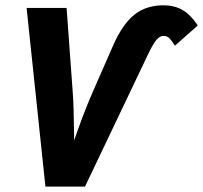

<svg xmlns="http://www.w3.org/2000/svg" viewBox="-20 -688 749 708"><path d="M293.5 0H147.5L78.1 -658.7H225.6L248.5 -343.8Q250.5 -319.3 251.5 -275.9Q252.4 -232.4 253.4 -179.7V-169.9Q287.1 -268.6 319.8 -343.8L397.5 -521Q431.6 -598.6 475.1 -633.5Q518.6 -668.5 583 -668.5Q622.6 -668.5 652.6 -651.4Q682.6 -634.3 709.5 -594.2L625 -519.5Q615.2 -535.2 606.2 -545.4Q597.2 -555.7 583.5 -555.7Q569.8 -555.7 557.9 -542.2Q545.9 -528.8 526.9 -489.7Z"/></svg>

Font: Cousine
Style: Bold Italic
Weight: 700
Italic angle: -12°
Monospace: yes
Designer: Steve Matteson
Foundry: Ascender Corporation
Version: Version 1.20